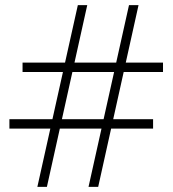

<svg xmlns="http://www.w3.org/2000/svg" viewBox="-20 -725 672 745"><path d="M361 0H323.5L480.5 -705H517.5ZM162 0H125L282 -705H318.5ZM574 -262.5V-226H16.5V-262.5ZM612.5 -482V-445.5H67.5V-482Z"/></svg>

Font: Newsreader 60pt SemiBold
Style: Regular
Weight: 600
Designer: Hugues Gentile
Foundry: Production Type
Version: Version 1.003